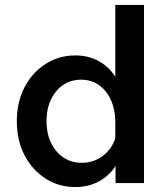

<svg xmlns="http://www.w3.org/2000/svg" viewBox="-20 -740 677 776"><path d="M447 0V-69Q422 -30 380 -7Q338 16 284 16Q218 16 164.5 -18Q111 -52 79.5 -112Q48 -172 48 -250Q48 -328 79.5 -388Q111 -448 165 -482Q219 -516 284 -516Q338 -516 380 -492.5Q422 -469 446 -429V-720H562V0ZM168 -250Q168 -177 207.5 -129.5Q247 -82 311 -82Q358 -82 395 -109.5Q432 -137 446 -182V-244Q446 -322 407.5 -370Q369 -418 308 -418Q246 -418 207 -371Q168 -324 168 -250Z"/></svg>

Font: Wix Madefor Text SemiBold
Style: Regular
Weight: 600
Designer: Dalton Maag Ltd
Foundry: Dalton Maag Ltd
Version: Version 3.100